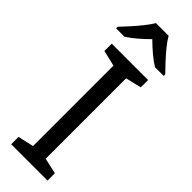

<svg xmlns="http://www.w3.org/2000/svg" viewBox="-312 -954 964 964"><g transform="rotate(45 169.5 -472.0)"><path d="M298 0H40V-52L124 -71V-642L40 -662V-714H298V-662L214 -642V-71L298 -52ZM214 -944Q226 -922 248.5 -894.5Q271 -867 295.5 -840.5Q320 -814 339 -795V-784H277Q251 -800 223 -823.5Q195 -847 168 -874Q141 -847 114 -824Q87 -801 61 -784H1V-795Q20 -815 43.5 -841Q67 -867 89 -894.5Q111 -922 124 -944Z"/></g></svg>

Font: Noto Sans NKo Unjoined
Style: Regular
Weight: 400
Designer: Monotype Design Team
Foundry: Monotype Imaging Inc.
Version: Version 2.004